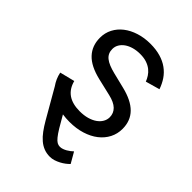

<svg xmlns="http://www.w3.org/2000/svg" viewBox="-219 -655 962 962"><g transform="rotate(45 261.5 -174.5)"><path d="M387.8 -402Q382.5 -416.2 373.6 -430Q364.7 -443.9 350.9 -455.1Q337 -466.3 317.1 -473.2Q297.2 -480.1 269.9 -480.1Q245 -480.1 223.5 -474.1Q202.1 -468 186.6 -457.2Q171.2 -446.4 162.3 -431.6Q153.4 -416.9 153.4 -399.1Q153.4 -383.5 158.9 -371.3Q164.4 -359 176 -349.6Q187.5 -340.2 205.3 -332.9Q223 -325.6 247.2 -319.6L328.1 -299.7Q401.3 -282 437.1 -245.6Q473 -209.2 473 -152Q473 -116.8 457.6 -86.8Q442.1 -56.8 414.1 -35Q386 -13.1 346.8 -0.9Q307.5 11.4 259.9 11.4Q246.8 11.4 234.4 10.5Q221.9 9.6 210.2 7.8Q231.9 46.2 246.8 70.7Q261.7 95.2 273.1 109Q284.4 122.9 293.9 128.2Q303.3 133.5 313.9 133.5Q323.5 133.5 332.9 130.1Q342.3 126.8 351 121.8Q359.7 116.8 367.4 110.8Q375 104.8 380.7 99.4L413.4 156.2Q405.5 164.4 394.4 172.9Q383.2 181.5 370 188.4Q356.9 195.3 342.7 199.9Q328.5 204.5 313.9 204.5Q290.5 204.5 271 196.9Q251.4 189.3 234.4 174.7Q217.3 160.2 201.7 139Q186.1 117.9 170.5 90.9L82 -62.9Q71.7 -77.4 64.1 -94.3Q56.5 -111.2 52.6 -130.7L132.1 -150.6Q143.5 -106.2 175.1 -84.3Q206.7 -62.5 258.5 -62.5Q288 -62.5 311.6 -69.2Q335.2 -76 351.7 -87.5Q368.3 -99.1 377.3 -114.7Q386.4 -130.3 386.4 -147.7Q386.4 -176.1 366.7 -195.5Q346.9 -214.8 305.4 -224.4L214.5 -245.7Q139.6 -263.5 104.6 -301Q69.6 -338.4 69.6 -394.9Q69.6 -429.7 84.7 -458.6Q99.8 -487.6 126.6 -508.3Q153.4 -529.1 190.2 -540.8Q226.9 -552.6 269.9 -552.6Q310.4 -552.6 342 -543.3Q373.6 -534.1 397.2 -517Q420.8 -500 437 -476.2Q453.1 -452.4 463.1 -423.3Z"/></g></svg>

Font: Interop
Style: Regular
Weight: 400
Designer: Rasmus Andersson, Google, Jang Haemin
Foundry: jhaemin
Version: Version 1.008